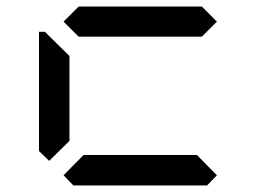

<svg xmlns="http://www.w3.org/2000/svg" viewBox="-20 -566 856 586"><path d="M130 -75 99 -105V-469H117L130 -456L192 -395V-136ZM596 -546 642 -500 596 -454H220L174 -500L220 -546ZM642 -31 612 0H204L174 -31L235 -93H581Z"/></svg>

Font: DSEG7 Classic Mini
Style: Regular
Weight: 400
Designer: Keshikan(Twitter:@keshinomi_88pro)
Version: Version 0.46